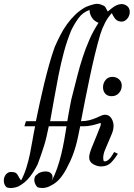

<svg xmlns="http://www.w3.org/2000/svg" viewBox="-98 -841 685 984"><path d="M439 -253Q462 -253 473 -234.5Q484 -216 484 -197Q484 -177 475.5 -156Q467 -135 457.5 -113.5Q448 -92 439.5 -71Q431 -50 431 -31Q431 -27 432 -20.5Q433 -14 439 -14Q447 -14 454.5 -19.5Q462 -25 468 -32.5Q474 -40 479 -48.5Q484 -57 487 -62L506 -53Q490 -27 471 -7.5Q452 12 420 12Q399 12 379 0Q359 -12 359 -34Q359 -51 371 -81.5Q383 -112 395.5 -141.5Q408 -171 415.5 -192Q423 -213 414 -210Q389 -202 375 -199Q361 -196 352 -195Q343 -194 335 -194Q327 -194 313 -194Q307 -164 301.5 -138Q296 -112 289 -88Q282 -64 272.5 -39.5Q263 -15 248 13Q234 43 213 69.5Q192 96 163 110Q130 129 95 119Q88 113 83.5 104Q79 95 78 85.5Q77 76 80 67.5Q83 59 92 53Q103 43 119.5 39.5Q136 36 149.5 39.5Q163 43 169 55Q175 67 166 88Q182 58 194.5 22.5Q207 -13 216 -50.5Q225 -88 231.5 -125Q238 -162 243 -194H152Q146 -165 140.5 -141Q135 -117 128 -94.5Q121 -72 113 -49Q105 -26 95 1Q78 36 54 66.5Q30 97 -5 115Q-17 120 -33.5 122Q-50 124 -64 119Q-75 109 -77.5 94.5Q-80 80 -75.5 67Q-71 54 -60 46Q-49 38 -33 41Q-15 41 -7 56.5Q1 72 10 84Q26 54 37 19Q48 -16 55.5 -52.5Q63 -89 69 -125Q75 -161 82 -194H27L35 -220H86Q95 -263 105.5 -312Q116 -361 128 -410.5Q140 -460 153.5 -508.5Q167 -557 182 -599Q195 -629 210.5 -659.5Q226 -690 245.5 -717Q265 -744 288.5 -766.5Q312 -789 341 -805Q362 -814 384.5 -819.5Q407 -825 428 -814Q439 -811 444 -801Q449 -791 454 -782Q463 -789 474 -798Q485 -807 497 -813Q509 -819 522 -820Q535 -821 548 -814Q563 -805 566 -789.5Q569 -774 563 -759.5Q557 -745 544 -736Q531 -727 513 -732Q499 -735 489.5 -748.5Q480 -762 475 -774Q454 -751 439.5 -722.5Q425 -694 416 -665Q401 -614 387.5 -558Q374 -502 362 -444.5Q350 -387 338.5 -330Q327 -273 317 -220Q341 -220 360 -225Q379 -230 394 -236.5Q409 -243 420 -248Q431 -253 439 -253ZM267 -685Q245 -632 229.5 -574Q214 -516 202 -455.5Q190 -395 179.5 -335Q169 -275 159 -220H247Q249 -233 252.5 -252Q256 -271 259.5 -290.5Q263 -310 267 -329Q271 -348 275 -361Q287 -408 299 -455Q311 -502 326 -548Q341 -594 360.5 -638.5Q380 -683 407 -724Q384 -733 372.5 -751.5Q361 -770 361 -790Q326 -778 304 -747.5Q282 -717 267 -685ZM474 -348Q453 -348 441.5 -361Q430 -374 430 -394Q430 -415 443 -431Q456 -447 478 -447Q498 -447 512 -434.5Q526 -422 526 -402Q526 -380 511.5 -364Q497 -348 474 -348Z"/></svg>

Font: Lucien Schoenschriftv CAT
Style: Regular
Weight: 400
Designer: Lucian Bernhard 1928
Foundry: CAT-Fonts Peter Wiegel
Version: Version 1.000